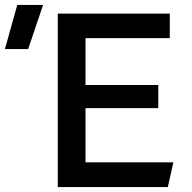

<svg xmlns="http://www.w3.org/2000/svg" viewBox="-142 -755 775 775"><path d="M91.2 0V-700H543.3V-601H203.2V-411.9H496.9V-318.5H203.2V-99.8H557.9L535.4 0ZM-122.2 -556.9 -72.3 -735H31.9L-28.4 -556.9Z"/></svg>

Font: Geologica-Sharp
Style: Regular
Weight: 100
Designer: Sindre Bremnes, Frode Helland
Foundry: Monokrom Skriftforlag AS
Version: Version 1.010;gftools[0.9.28]